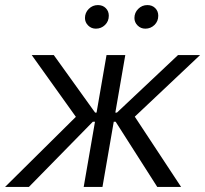

<svg xmlns="http://www.w3.org/2000/svg" viewBox="-56 -737 809 757"><path d="M267 -300 262 -250 69 -520H156L319 -293H334L327 -257H310L58 0H-36ZM364 -520H438L348 0H274ZM400 -257H383L390 -293H405L646 -520H733L451 -254L457 -305L658 0H564ZM279 -666Q279 -687 294 -702Q309 -717 330 -717Q349 -717 361 -705Q373 -693 373 -675Q373 -653 358 -638.5Q343 -624 322 -624Q304 -624 291.5 -636.5Q279 -649 279 -666ZM474 -666Q474 -687 489 -702Q504 -717 525 -717Q544 -717 556 -705Q568 -693 568 -675Q568 -653 553 -638.5Q538 -624 517 -624Q499 -624 486.5 -636.5Q474 -649 474 -666Z"/></svg>

Font: Fixel Italic Variable Display Thin
Style: Italic
Weight: 100
Italic angle: -10°
Designer: AlfaBravo + MacPaw
Foundry: Kyrylo Tkachov, Marchela Mozhyna, Serhii Makarenko, Maria Weinstein, Zakhar Kryvoshyya
Version: Version 1.210;Glyphs 3.2 (3217)